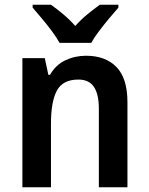

<svg xmlns="http://www.w3.org/2000/svg" viewBox="-20 -786 626 806"><path d="M341 -552Q423 -552 469 -504.5Q515 -457 515 -357V0H395V-330Q395 -390 374.5 -421Q354 -452 309 -452Q244 -452 219 -406Q194 -360 194 -267V0H74V-542H168L183 -472H190Q214 -514 254.5 -533Q295 -552 341 -552ZM230 -606Q218 -628 198 -655Q178 -682 156 -708Q134 -734 117 -754V-766H194Q217 -750 244.5 -727Q272 -704 296 -677Q321 -705 347.5 -726.5Q374 -748 399 -766H477V-754Q460 -735 438 -708.5Q416 -682 395.5 -655Q375 -628 363 -606Z"/></svg>

Font: Noto Sans Sinhala UI SemiCondensed SemiBold
Style: Regular
Weight: 600
Width: 4
Designer: Jelle Bosma - Monotype Design Team
Foundry: Monotype Imaging Inc.
Version: Version 2.006; ttfautohint (v1.8.4.7-5d5b)